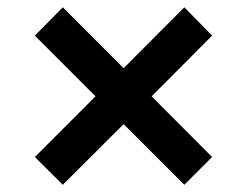

<svg xmlns="http://www.w3.org/2000/svg" viewBox="-20 -555 686 533"><path d="M491.7 -42 323.2 -210.4 154.3 -42 76.7 -119.1 245.1 -287.6 76.7 -456.1 154.3 -534.7 323.2 -365.7 491.7 -534.7 568.8 -456.1 400.9 -287.6 568.8 -119.1Z"/></svg>

Font: Inter Display SemiBold
Style: Regular
Weight: 600
Designer: Rasmus Andersson
Foundry: rsms
Version: Version 4.001;git-9221beed3